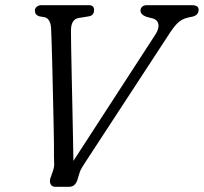

<svg xmlns="http://www.w3.org/2000/svg" viewBox="-20 -720 786 740"><path d="M521.5 -679.5Q521.5 -688.5 528.2 -694.2Q535 -700 545 -700H719Q745.5 -700 745.5 -682.5Q745.5 -662 722.5 -656L703.5 -652Q679 -646 663.5 -630.2Q648 -614.5 629 -584.5L309 -95Q302 -84 295.5 -73.5Q289 -63 285.5 -50.5L279.5 -30.5Q276 -17 268 -8.5Q260 0 246 0H193Q180 0 175 -10.2Q170 -20.5 174.5 -34L183.5 -59.5Q189 -75 188.8 -87.8Q188.5 -100.5 188 -116Q188.5 -128.5 188 -163.8Q187.5 -199 186.5 -248Q185.5 -297 184.2 -351.8Q183 -406.5 181.8 -458Q180.5 -509.5 179.2 -549.8Q178 -590 177 -609.5Q175 -647.5 152.5 -653.5L132 -657Q114.5 -662 114.5 -679.5Q114.5 -688 121.8 -694Q129 -700 138.5 -700H323Q342.5 -700 342.5 -681Q342.5 -660.5 322.5 -657L282.5 -650.5Q253.5 -645 253.5 -602Q253.5 -583 254.2 -539Q255 -495 256.2 -436.8Q257.5 -378.5 258.8 -316.2Q260 -254 261.2 -197Q262.5 -140 263 -100L577 -584Q593 -607.5 590.8 -624.8Q588.5 -642 572 -648L543.5 -655.5Q521.5 -664 521.5 -679.5Z"/></svg>

Font: Fraunces 9pt SuperSoft Light
Style: Italic
Weight: 300
Italic angle: -16°
Version: Version 1.000;[b76b70a41]